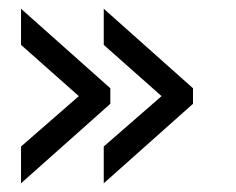

<svg xmlns="http://www.w3.org/2000/svg" viewBox="-20 -420 541 441"><path d="M28.3 1V-83.5L161.1 -199.2L28.3 -316.9V-399.9L233.4 -217.3V-181.6ZM218.3 1V-83.5L351.1 -199.2L218.3 -316.9V-399.9L423.3 -217.3V-181.6Z"/></svg>

Font: GanjNamehSans
Style: Regular
Weight: 400
Designer: Mohammad Saleh Souzanchi
Foundry: http://font-store.ir
Version: Version:0.0.4;RFB:1.2.5;Building:2016-12-11 09:43:53.670092